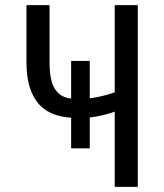

<svg xmlns="http://www.w3.org/2000/svg" viewBox="-20 -731 640 751"><path d="M331.1 -150.9V-492.7H258.3V-150.9ZM519 -710.9H428.7V-369.6Q413.1 -364.3 397.2 -359.9Q381.3 -355.5 365.2 -352.1Q346.2 -348.1 325.7 -345.9Q305.2 -343.8 282.7 -343.8Q254.9 -343.8 234.4 -350.8Q213.9 -357.9 200.7 -375Q187 -391.6 180.4 -419.2Q173.8 -446.8 173.8 -488.3V-710.9H83.5V-488.3Q83.5 -429.2 96.9 -387.7Q110.4 -346.2 135.7 -319.8Q161.1 -293.5 198.2 -281.5Q235.4 -269.5 282.7 -269.5Q306.2 -269.5 325.9 -271.2Q345.7 -272.9 363.3 -276.4Q380.4 -279.8 396.5 -284.2Q412.6 -288.6 428.7 -294.4V0H519Z"/></svg>

Font: Roboto Mono
Style: Regular
Weight: 400
Monospace: yes
Designer: Google
Version: Version 3.000